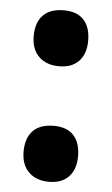

<svg xmlns="http://www.w3.org/2000/svg" viewBox="-46 -594 372 639"><g transform="rotate(5 140.0 -274.5)"><path d="M49 -467Q49 -512 72.5 -536.5Q96 -561 142 -561Q186 -561 208.5 -536.5Q231 -512 231 -467Q231 -423 207.5 -398.5Q184 -374 142 -374Q99 -374 74 -398.5Q49 -423 49 -467ZM49 -81Q49 -126 72.5 -150.5Q96 -175 142 -175Q186 -175 208.5 -150.5Q231 -126 231 -81Q231 -37 207.5 -12.5Q184 12 142 12Q99 12 74 -12.5Q49 -37 49 -81Z"/></g></svg>

Font: Noto Sans ExtraCondensed Black
Style: Regular
Weight: 900
Width: 2
Designer: Monotype Design Team
Foundry: Monotype Imaging Inc.
Version: Version 2.013; ttfautohint (v1.8.4.7-5d5b)